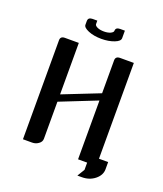

<svg xmlns="http://www.w3.org/2000/svg" viewBox="-117 -626 652 767"><g transform="rotate(20 209.0 -242.5)"><path d="M126 -515.1V-530.8Q126 -546.9 145 -546.9H165V-532.2Q165 -525.4 176.8 -520Q188 -515.1 204.6 -515.1Q220.2 -515.1 231.4 -520Q243.2 -525.4 243.2 -532.2Q243.2 -546.9 262.2 -546.9H282.2V-515.1Q282.2 -502 259.3 -493.2Q235.4 -483.9 204.6 -483.9Q172.4 -483.9 148.9 -493.7Q126 -503.4 126 -515.1ZM47.9 0V-420.9Q47.9 -438 66.9 -438H126V-219.2L282.2 -280.8V-420.9Q282.2 -438 301.8 -438H359.9V-30.8H398.9V0Q398.9 24.9 376 43.5Q353 62 320.8 62H301.8L320.8 30.8V0H282.2V-250L126 -188V-30.8Q126 -17.1 113.8 -8.8Q102.1 0 86.9 0Z"/></g></svg>

Font: Hhenum
Style: Regular
Weight: 400
Designer: T. Christopher White
Version: Version 1.0